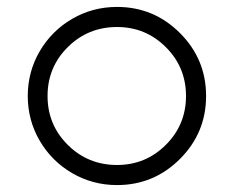

<svg xmlns="http://www.w3.org/2000/svg" viewBox="-20 -530 681 560"><path d="M321.3 9.8Q250.5 9.8 190.7 -24.9Q130.9 -59.6 95.9 -119.4Q61 -179.2 61 -250Q61 -320.8 95.9 -380.6Q130.9 -440.4 190.7 -475.1Q250.5 -509.8 321.3 -509.8Q428.7 -509.8 504.9 -433.6Q581.1 -357.4 581.1 -250Q581.1 -142.6 504.9 -66.4Q428.7 9.8 321.3 9.8ZM321.3 -48.8Q404.8 -48.8 463.6 -107.4Q522.5 -166 522.5 -250Q522.5 -334 463.6 -392.6Q404.8 -451.2 321.3 -451.2Q236.8 -451.2 177.7 -392.6Q118.7 -334 118.7 -250Q118.7 -166 177.7 -107.4Q236.8 -48.8 321.3 -48.8Z"/></svg>

Font: Now Alt Light
Style: Regular
Weight: 300
Designer: Alfredo Marco Pradil
Foundry: Alfredo Marco Pradil
Version: Version 1.002;PS 001.002;hotconv 1.0.88;makeotf.lib2.5.64775